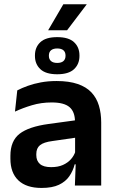

<svg xmlns="http://www.w3.org/2000/svg" viewBox="-20 -892 556 923"><path d="M284.5 -871.5H396.5V-870.5L302.5 -746.5H212V-747.5ZM340 0 344.5 -120 341 -131V-284.5L340.5 -306.5Q340.5 -354.5 314.2 -377Q288 -399.5 228.5 -399.5Q178 -399.5 133.8 -386.2Q89.5 -373 52 -355.5L63 -457.5Q85 -469 113.2 -479.2Q141.5 -489.5 176.5 -496Q211.5 -502.5 252 -502.5Q312 -502.5 353.5 -488.2Q395 -474 419.8 -447.5Q444.5 -421 455.5 -384.2Q466.5 -347.5 466.5 -303V0ZM179.5 11.5Q106.5 11.5 68.2 -25Q30 -61.5 30 -129V-143Q30 -214.5 74 -248.8Q118 -283 213.5 -296L352.5 -315L360 -232.5L232 -214Q190 -208.5 172.2 -194Q154.5 -179.5 154.5 -151.5V-146.5Q154.5 -119 171.8 -103.8Q189 -88.5 226 -88.5Q259 -88.5 282.5 -99Q306 -109.5 321.2 -126.8Q336.5 -144 343 -165.5L361 -102H339Q331 -70.5 313.2 -44.8Q295.5 -19 263.5 -3.8Q231.5 11.5 179.5 11.5ZM148 -623V-625.5Q148 -665 174 -689.2Q200 -713.5 255 -713.5Q310 -713.5 336 -689.2Q362 -665 362 -625.5V-623Q362 -584 336 -559.5Q310 -535 255 -535Q200 -535 174 -559.5Q148 -584 148 -623ZM215 -623.5Q215 -607.5 225.2 -598.5Q235.5 -589.5 255 -589.5Q275 -589.5 285 -598.5Q295 -607.5 295 -623.5V-625Q295 -641.5 285 -650.2Q275 -659 255 -659Q235.5 -659 225.2 -650.2Q215 -641.5 215 -625Z"/></svg>

Font: Anek Latin SemiBold
Style: Regular
Weight: 600
Designer: Yesha Goshar
Foundry: Ek Type
Version: Version 1.003